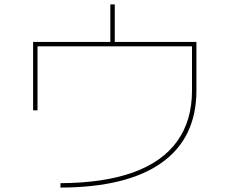

<svg xmlns="http://www.w3.org/2000/svg" viewBox="-20 -830 1040 870"><path d="M254 0Q450 -1 582.5 -48.5Q715 -96 782.5 -189.5Q850 -283 850 -420V-620H150V-330H130V-640H480V-810H500V-640H870V-420Q870 -205 713 -93Q556 19 254 20Z"/></svg>

Font: M PLUS 1 Code Thin
Style: Regular
Weight: 250
Designer: Coji Morishita
Foundry: UNDERFOREST DESIGN
Version: Version 1.002